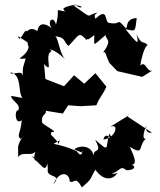

<svg xmlns="http://www.w3.org/2000/svg" viewBox="-20 -772 699 837"><path d="M336 -107C341 -133 342 -71 314 -114C311 -113 285 -130 214 -145C265 -174 223 -155 243 -135C210 -188 195 -178 205 -197C238 -192 185 -219 164 -236C157 -276 184 -271 180 -289L254 -277L277 -313L331 -309L400 -313L410 -335L434 -374L444 -394L396 -453L347 -407L303 -444L259 -396L164 -433C186 -403 177 -423 172 -493C218 -443 168 -534 206 -550C184 -561 213 -562 263 -515C238 -544 237 -598 221 -614C270 -609 257 -586 279 -572C327 -621 322 -636 357 -598C380 -615 342 -581 391 -619C392 -568 380 -569 440 -619C442 -597 471 -600 430 -544C472 -542 429 -556 440 -540C458 -481 477 -486 450 -505L491 -462L600 -437L648 -467C621 -448 616 -512 592 -486C592 -500 609 -573 624 -575C604 -598 600 -570 575 -623C590 -565 573 -589 527 -645C573 -635 568 -631 576 -693C524 -692 538 -647 528 -649C483 -700 514 -661 457 -672C433 -672 455 -746 396 -690C384 -714 411 -716 405 -717C349 -706 394 -683 299 -749C356 -750 336 -725 308 -752C246 -739 252 -733 265 -722C210 -730 246 -742 224 -665C213 -708 181 -679 207 -647C199 -656 147 -694 142 -628C171 -611 125 -668 98 -635C87 -653 66 -576 59 -614C123 -571 90 -601 105 -567C95 -520 32 -512 92 -517C80 -473 78 -485 80 -437C81 -475 23 -437 27 -457C78 -442 56 -372 78 -345L29 -354C27 -333 75 -317 59 -291C42 -293 45 -224 75 -248C69 -187 53 -185 68 -167C100 -178 75 -190 59 -135V-87C79 -119 130 -79 140 -125C107 -51 166 -68 117 -93C182 -29 174 -23 192 -73C183 -60 190 -42 188 -23C198 4 250 -12 212 32C240 -32 283 -19 284 19C304 31 307 -10 337 45C387 2 368 13 396 -32C433 21 476 11 492 -19C468 -3 442 -37 456 -15C504 -17 499 -56 531 -30C566 -29 575 -47 554 -54C578 -56 568 -84 546 -132C611 -91 580 -137 616 -167C616 -167 591 -159 619 -228C605 -184 658 -191 634 -199L536 -264L543 -270L442 -208C508 -256 488 -167 431 -164C442 -214 491 -129 457 -190C437 -128 463 -103 395 -163C428 -97 389 -131 388 -94C378 -141 324 -139 304 -121Z"/></svg>

Font: Asimov Aggro
Style: Medium
Weight: 500
Designer: Google
Version: Version 2.000980; 2014